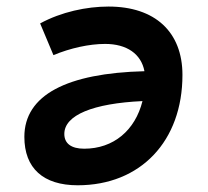

<svg xmlns="http://www.w3.org/2000/svg" viewBox="-20 -547 626 577"><path d="M295.9 -415C361.3 -415 404.3 -384.8 414.1 -333C181.6 -327.1 53.2 -261.7 53.2 -135.7C53.2 -41.5 109.9 9.8 213.4 9.8C402.3 9.8 528.3 -122.6 528.3 -321.8C528.3 -451.2 445.8 -527.3 306.2 -527.3C240.2 -527.3 164.1 -511.2 100.6 -476.6L140.6 -381.3C190.9 -402.3 248 -415 295.9 -415ZM408.2 -243.2C386.2 -155.3 321.3 -100.1 232.9 -100.1C194.3 -100.1 173.3 -115.7 173.3 -144.5C173.3 -201.2 259.8 -236.3 408.2 -243.2Z"/></svg>

Font: Cascadia Mono SemiBold
Style: Italic
Weight: 600
Italic angle: -10°
Monospace: yes
Designer: Aaron Bell
Foundry: Saja Typeworks
Version: Version 2404.023